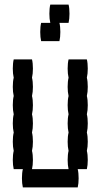

<svg xmlns="http://www.w3.org/2000/svg" viewBox="-20 -820 440 840"><path d="M160 -640Q156 -657 156 -680Q156 -704 160 -720H200Q196 -737 196 -760Q196 -784 200 -800H280Q284 -784 284 -760Q284 -737 280 -720H240Q244 -704 244 -680Q244 -657 240 -640ZM364 -440Q364 -417 360 -400Q364 -384 364 -360Q364 -337 360 -320Q364 -304 364 -280Q364 -257 360 -240Q364 -224 364 -200Q364 -177 360 -160Q364 -144 364 -120Q364 -97 360 -80H320Q324 -64 324 -40Q324 -17 320 0H80Q76 -17 76 -40Q76 -64 80 -80H40Q36 -97 36 -120Q36 -144 40 -160Q36 -177 36 -200Q36 -224 40 -240Q36 -257 36 -280Q36 -304 40 -320Q36 -337 36 -360Q36 -384 40 -400Q36 -417 36 -440Q36 -464 40 -480Q36 -497 36 -520Q36 -544 40 -560H120Q124 -544 124 -520Q124 -497 120 -480Q124 -464 124 -440Q124 -417 120 -400Q124 -384 124 -360Q124 -337 120 -320Q124 -304 124 -280Q124 -257 120 -240Q124 -224 124 -200Q124 -177 120 -160Q124 -144 124 -120Q124 -97 120 -80H280Q276 -97 276 -120Q276 -144 280 -160Q276 -177 276 -200Q276 -224 280 -240Q276 -257 276 -280Q276 -304 280 -320Q276 -337 276 -360Q276 -384 280 -400Q276 -417 276 -440Q276 -464 280 -480Q276 -497 276 -520Q276 -544 280 -560H360Q364 -544 364 -520Q364 -497 360 -480Q364 -464 364 -440Z"/></svg>

Font: VT323
Style: Regular
Weight: 400
Monospace: yes
Designer: Peter Hull
Version: Version 2.000